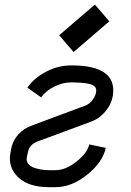

<svg xmlns="http://www.w3.org/2000/svg" viewBox="-20 -794 565 827"><path d="M296.9 -569.8 234.9 -642.1 388.7 -774.4 450.7 -702.1ZM394.5 -404.8Q394.5 -411.6 391.6 -416.7Q388.7 -421.9 379.4 -427.2Q370.1 -432.6 348.9 -435.5Q327.6 -438.5 294.9 -439H284.7Q250 -439 213.6 -420.9Q177.2 -402.8 157.2 -374.5L97.7 -416.5Q127.9 -459 179.4 -485.6Q231 -512.2 284.7 -512.2H294.9Q467.8 -510.3 467.8 -404.8Q467.8 -359.4 440.4 -322.3Q413.1 -285.2 373.5 -270.5L144 -185.5Q106.9 -171.9 100.6 -140.1L95.7 -117.2Q94.7 -113.3 94.7 -108.9Q94.7 -94.7 105 -84.7Q115.2 -74.7 131.6 -69.8Q147.9 -64.9 162.6 -63Q177.2 -61 191.4 -61H218.8Q262.7 -61 309.6 -98.1Q356.4 -135.3 364.3 -171.9L435.5 -157.2Q422.4 -95.2 355.5 -41.5Q288.6 12.2 218.8 12.2H191.4Q109.9 12.2 66.2 -23.7Q22.5 -59.6 22.5 -111.3Q22.5 -122.6 24.4 -131.8L28.3 -153.8Q35.2 -188.5 58.8 -214.8Q82.5 -241.2 118.7 -253.9L349.1 -339.8Q366.7 -346.7 380.6 -366.2Q394.5 -385.7 394.5 -404.8Z"/></svg>

Font: Anka/Coder Condensed
Style: Italic
Weight: 400
Width: 4
Italic angle: -12°
Monospace: yes
Version: Version 001.100